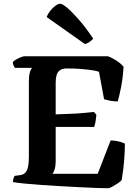

<svg xmlns="http://www.w3.org/2000/svg" viewBox="-20 -1004 742 1024"><path d="M556 0Q536 0 496.5 -1.5Q457 -3 407 -5.5Q357 -8 304 -11Q251 -14 200.5 -17.5Q150 -21 110.5 -25Q71 -29 49 -33Q49 -43 52 -52.5Q55 -62 58 -66L87 -70Q104 -72 114 -82Q124 -92 129 -112.5Q134 -133 134 -168V-565Q134 -595 137.5 -611.5Q141 -628 146 -634.5Q151 -641 151 -642H60Q56 -646 52.5 -654.5Q49 -663 48 -673Q54 -680 66.5 -687Q79 -694 91.5 -699Q104 -704 110 -704H555Q578 -696 601.5 -680.5Q625 -665 639 -648Q635 -584 625 -535.5Q615 -487 608 -463Q587 -463 567 -467Q547 -471 535 -475L508 -621Q496 -626 472 -629.5Q448 -633 414 -636Q380 -639 337 -639Q312 -639 299 -629Q286 -619 281.5 -602Q277 -585 277 -565V-394Q320 -396 354 -397Q388 -398 419 -401Q450 -404 481 -407L494 -392Q492 -369 489 -353Q486 -337 482 -327H277V-142Q277 -119 271.5 -101.5Q266 -84 260 -77H501L570 -255Q594 -255 616 -249Q638 -243 646 -238Q646 -204 643.5 -167.5Q641 -131 637 -98.5Q633 -66 629 -44Q623 -36 608 -26Q593 -16 578.5 -8Q564 0 556 0ZM433 -769 229 -913Q235 -930 248 -946.5Q261 -963 276 -973.5Q291 -984 301 -984Q313 -984 340 -961Q367 -938 403 -896.5Q439 -855 477 -798Q472 -791 459 -781.5Q446 -772 433 -769Z"/></svg>

Font: Texturina 12pt
Style: Bold
Weight: 700
Designer: Guillermo Torres Carreño
Foundry: Omnibus-Type
Version: Version 1.002